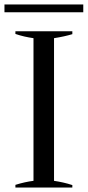

<svg xmlns="http://www.w3.org/2000/svg" viewBox="-26 -840 393 860"><path d="M-6 -820C-6 -820 -6 -785 -6 -785C-6 -785 347 -785 347 -785C347 -785 347 -820 347 -820C347 -820 -6 -820 -6 -820ZM43 -12C43 -12 43 0 43 0C43 0 298 0 298 0C298 0 298 -11 298 -11C271 -20 243 -26 216 -30C216 -30 216 -669 216 -669C248 -674 275 -680 298 -687C298 -687 298 -700 298 -700C298 -700 43 -700 43 -700C43 -700 43 -688 43 -688C69 -679 96 -673 124 -669C124 -669 124 -30 124 -30C99 -27 72 -21 43 -12Z"/></svg>

Font: BUSH 25 TRIRONG 0515 A
Style: Regular
Weight: 400
Designer: Katatrad Team
Foundry: CadsonDemak